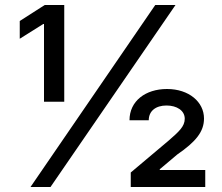

<svg xmlns="http://www.w3.org/2000/svg" viewBox="-20 -748 888 768"><path d="M156 -341H237V-728H159L59 -664V-593L153 -652H156ZM102 0H182L682 -728H601ZM498 -267H575C575 -304 603 -326 646 -326C687 -326 719 -306 719 -273C719 -242 695 -221 655 -186L503 -58V0H801V-68H619V-71L689 -130C763 -181 796 -221 796 -274C796 -340 736 -392 648 -392C562 -392 498 -344 498 -267Z"/></svg>

Font: Wafeq Semi Bold
Style: Regular
Weight: 600
Designer: Rasmus Andersson & Azza Alameddine
Foundry: Google & TypeTogether
Version: Version 3.000;January 28, 2025;FontCreator 15.0.0.3014 64-bi